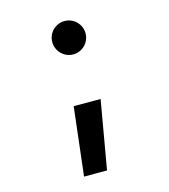

<svg xmlns="http://www.w3.org/2000/svg" viewBox="-110 -615 807 915"><g transform="rotate(-15 293.0 -157.0)"><path d="M191.4 212.9H304.7L363.3 -124H230.5ZM293 -362.8C338.4 -362.8 375 -399.9 375 -445.3C375 -490.7 338.4 -527.3 293 -527.3C247.6 -527.3 210.9 -490.7 210.9 -445.3C210.9 -399.9 247.6 -362.8 293 -362.8Z"/></g></svg>

Font: Cascadia Mono SemiBold
Style: Regular
Weight: 600
Monospace: yes
Designer: Aaron Bell
Foundry: Saja Typeworks
Version: Version 2404.023